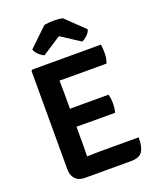

<svg xmlns="http://www.w3.org/2000/svg" viewBox="-163 -1000 897 1098"><g transform="rotate(-20 285.0 -451.0)"><path d="M82.5 -676.5 89 -683H214V-573Q214 -552 214.5 -537Q215 -522 215 -501.5V-171Q215 -154.5 214.5 -140.8Q214 -127 214 -109.5V2H159.5Q123.5 2 103 -19.5Q82.5 -41 82.5 -78ZM449.5 -399Q453.5 -386.5 455.2 -370.8Q457 -355 457 -344Q457 -332.5 455.2 -317.2Q453.5 -302 449.5 -289H280Q268 -289 247.5 -289.2Q227 -289.5 205.5 -289.8Q184 -290 168.5 -290.5V-397.5Q184 -398 205.5 -398.2Q227 -398.5 247.5 -398.8Q268 -399 280 -399ZM506.5 -683Q509.5 -668 510 -654.8Q510.5 -641.5 510.5 -630Q510.5 -618.5 508 -602Q505.5 -585.5 500 -570H280Q268 -570 247.5 -570.2Q227 -570.5 205.5 -571Q184 -571.5 168.5 -572V-683ZM528.5 -111Q528.5 -53.5 510.8 -25.8Q493 2 440.5 2H168.5V-106.5Q197 -108 223.8 -109.5Q250.5 -111 284 -111ZM353.5 -899.5 466 -791Q460 -771 443.2 -756Q426.5 -741 412.5 -736L297.5 -810.5L183 -736Q169 -741 152.2 -756Q135.5 -771 128.5 -791L242 -899.5Q253.5 -901.5 268 -903Q282.5 -904.5 297.5 -904.5Q312.5 -904.5 327 -903Q341.5 -901.5 353.5 -899.5Z"/></g></svg>

Font: Signika SemiBold
Style: Regular
Weight: 600
Designer: Anna Giedry
Foundry: Anna Giedry
Version: Version 2.001